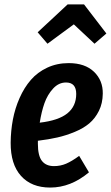

<svg xmlns="http://www.w3.org/2000/svg" viewBox="-20 -826 497 861"><path d="M311 -716.8 192.9 -629.9 148.9 -681.2 283.2 -806.2H356.9L457 -675.8L403.8 -629.9ZM288.1 -543Q360.8 -543 401.4 -504.2Q441.9 -465.3 440.9 -405.8Q440.4 -362.8 423.6 -328.9Q406.7 -294.9 380.4 -272.7Q354 -250.5 314.9 -234.4Q275.9 -218.3 237.1 -209.5Q198.2 -200.7 149.9 -194.8V-181.2Q149.9 -127.4 168.2 -104.2Q186.5 -81.1 222.2 -81.1Q251 -81.1 276.6 -92Q302.2 -103 335 -127L378.9 -53.2Q297.4 15.1 205.1 15.1Q121.1 15.1 74.2 -37.1Q27.3 -89.4 27.8 -186Q28.3 -239.7 37.8 -290Q47.4 -340.3 67.9 -386.7Q88.4 -433.1 118.2 -467.5Q147.9 -502 191.7 -522.5Q235.4 -543 288.1 -543ZM158.2 -275.9Q242.2 -285.6 282 -317.6Q321.8 -349.6 321.8 -404.8Q321.8 -456.1 275.9 -456.1Q243.2 -456.1 218 -428.7Q192.9 -401.4 179.4 -363.3Q166 -325.2 158.2 -275.9Z"/></svg>

Font: Fira Sans Compressed Medium
Style: Italic
Weight: 500
Width: 3
Italic angle: -8°
Designer: Carrois Corporate & Edenspiekermann AG
Foundry: Carrois Corporate GbR & Edenspiekermann AG
Version: Version 4.203;PS 004.203;hotconv 1.0.88;makeotf.lib2.5.64775